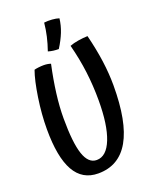

<svg xmlns="http://www.w3.org/2000/svg" viewBox="-172 -965 904 1138"><g transform="rotate(-20 280.5 -396.0)"><path d="M464 -707Q487 -615 498 -534.5Q509 -454 509 -380Q509 -150 443.5 -35Q378 80 247 80Q147 80 98 -7Q49 -94 49 -270Q49 -364 64.5 -466.5Q80 -569 101 -627Q111 -630 128.5 -632Q146 -634 160 -634Q174 -634 185.5 -632Q197 -630 205 -627Q185 -535 174.5 -452Q164 -369 164 -297Q164 -143 188.5 -70.5Q213 2 265 2Q327 2 361.5 -85Q396 -172 396 -327Q396 -419 385 -507Q374 -595 350 -687Q373 -696 404 -701Q435 -706 464 -707ZM344 -863Q339 -820 322.5 -778.5Q306 -737 278 -693Q261 -693 245 -695Q229 -697 212 -702Q227 -745 236.5 -786.5Q246 -828 250 -870Q274 -873 300 -871Q326 -869 344 -863Z"/></g></svg>

Font: Atma Medium
Style: Regular
Weight: 500
Designer: Gregori Vincens, Jeremie Hornus, Riccardo Olocco, Yoann Minet.
Foundry: black foundry
Version: Version 1.101;PS 1.100;hotconv 1.0.86;makeotf.lib2.5.63406